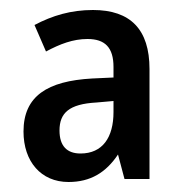

<svg xmlns="http://www.w3.org/2000/svg" viewBox="-20 -742 367 384"><path d="M166 -722C122 -722 85 -711 49 -692L72 -639C100 -654 126 -664 155 -664C190 -664 207 -647 207 -608V-587L164 -585C75 -580 27 -550 27 -479C27 -419 62 -378 117 -378C161 -378 192 -397 216 -433L229 -384H279V-604C279 -683 241 -722 166 -722ZM173 -537 207 -540V-518C207 -467 185 -435 141 -435C114 -435 99 -450 99 -481C99 -516 118 -534 173 -537Z"/></svg>

Font: Noto Sans Myanmar UI Condensed Medium
Style: Regular
Weight: 500
Width: 3
Designer: Monotype Design Team
Foundry: Monotype Imaging Inc.
Version: Version 2.103